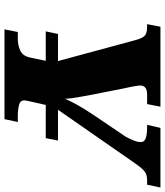

<svg xmlns="http://www.w3.org/2000/svg" viewBox="42 -796 754 879"><g transform="rotate(90 419.5 -357.0)"><path d="M115 0 127 -61H157Q188 -61 212.5 -72.5Q237 -84 244 -118L259 -189H124L136 -245H260L164 -600Q156 -630 144.5 -641.5Q133 -653 104 -653H91L103 -714H469L457 -653H415Q391 -653 381.5 -644.5Q372 -636 372 -622Q372 -616 375 -597Q378 -578 384 -552L413 -406Q418 -378 425 -340Q432 -302 433 -277Q440 -296 460 -332Q480 -368 505 -405L607 -556Q613 -567 622 -587.5Q631 -608 631 -625Q631 -639 615 -646Q599 -653 561 -653H552L566 -714H839L826 -653H807Q792 -653 780.5 -649.5Q769 -646 757 -634Q745 -622 727 -596L483 -245H624L613 -189H461L445 -118Q442 -105 441 -99.5Q440 -94 440 -91Q440 -72 461.5 -66.5Q483 -61 514 -61H539L526 0Z"/></g></svg>

Font: Noto Serif Black
Style: Italic
Weight: 900
Italic angle: -12°
Designer: Monotype Design Team
Foundry: Monotype Imaging Inc.
Version: Version 2.013